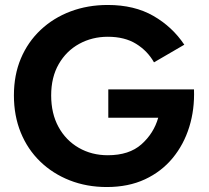

<svg xmlns="http://www.w3.org/2000/svg" viewBox="-20 -734 842 773"><path d="M416 -260V-374H761Q764 -294 742 -223Q720 -152 675 -97.5Q630 -43 563.5 -12Q497 19 410 19Q329 19 260.5 -8Q192 -35 141.5 -84Q91 -133 63.5 -200.5Q36 -268 36 -350Q36 -432 64 -498.5Q92 -565 143.5 -613.5Q195 -662 264 -688Q333 -714 414 -714Q521 -714 597.5 -670Q674 -626 722 -554L600 -483Q574 -529 528 -557.5Q482 -586 414 -586Q351 -586 299 -557.5Q247 -529 216.5 -476Q186 -423 186 -350Q186 -277 215.5 -223Q245 -169 297 -139Q349 -109 414 -109Q500 -109 549.5 -153Q599 -197 617 -260Z"/></svg>

Font: Von Semi
Style: Regular
Weight: 600
Version: Version 4.000; ttfautohint (v1.8.4.7-5d5b)